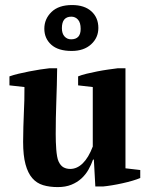

<svg xmlns="http://www.w3.org/2000/svg" viewBox="-20 -743 596 774"><path d="M73.2 -171.4Q73.2 -200.7 74.2 -231.9Q75.2 -263.2 76.2 -288.1Q77.6 -313 78.1 -338.6Q78.6 -364.3 78.6 -392.1L18.1 -398.9V-435.1Q32.7 -440.4 54 -445.6Q75.2 -450.7 97.9 -455.1Q120.6 -459.5 142.3 -462.9Q164.1 -466.3 179.2 -467.8H210.4Q209.5 -398.4 207 -332.8Q204.6 -267.1 204.6 -202.6Q204.6 -187.5 205.1 -171.4Q205.6 -155.3 206.8 -140.4Q208 -125.5 210.2 -112.8Q212.4 -100.1 216.3 -91.8Q224.1 -75.2 235.8 -68.6Q247.6 -62 263.2 -62Q290.5 -62 313.7 -84.7Q336.9 -107.4 354 -152.3V-392.1L294.9 -398.9V-435.1Q308.6 -440.9 329.1 -445.8Q349.6 -450.7 371.8 -455.1Q394 -459.5 416 -462.6Q438 -465.8 454.6 -467.8H485.8V-64.5L545.4 -57.6V-25.4Q532.7 -20 513.7 -14.4Q494.6 -8.8 473.6 -4.2Q452.6 0.5 431.9 3.9Q411.1 7.3 395 8.8H364.3L358.4 -99.6H355Q347.7 -78.6 336.4 -58.8Q325.2 -39.1 308.1 -23.4Q291 -7.8 267.6 1.7Q244.1 11.2 212.9 11.2Q179.7 11.2 153.8 3.4Q127.9 -4.4 110.1 -24.9Q92.3 -45.4 82.8 -80.8Q73.2 -116.2 73.2 -171.4ZM158.7 -627.4Q158.7 -666.5 187.5 -694.6Q216.3 -722.7 270.5 -722.7Q320.3 -722.7 348.4 -697.3Q376.5 -671.9 376.5 -630.4Q376.5 -590.8 347.2 -564.2Q317.9 -537.6 269 -537.6Q214.8 -537.6 186.8 -562.7Q158.7 -587.9 158.7 -627.4ZM229.5 -629.4Q229.5 -607.9 240 -596.2Q250.5 -584.5 266.6 -584.5Q305.2 -584.5 305.2 -626.5Q305.2 -651.9 294.4 -663.8Q283.7 -675.8 267.6 -675.8Q229.5 -675.8 229.5 -629.4Z"/></svg>

Font: PT Astra Serif
Style: Bold
Weight: 700
Designer: A.Korolkova, I. Chaeva
Foundry: ParaType Ltd
Version: Version 1.002